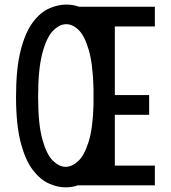

<svg xmlns="http://www.w3.org/2000/svg" viewBox="-20 -807 746 836"><path d="M265.6 8.8Q230.5 8.8 192.6 -8.1Q154.8 -24.9 122.3 -67.6Q89.8 -110.4 69.8 -187.7Q49.8 -265.1 49.8 -386.2Q49.8 -507.8 69.6 -585.9Q89.4 -664.1 121.6 -708Q153.8 -752 192.4 -769.5Q231 -787.1 268.6 -787.1Q297.9 -787.1 323.7 -777.8H654.3V-691.9H480V-393.1H629.4V-307.1H480V-85.9H654.3V0H318.8Q305.7 4.9 292.2 6.8Q278.8 8.8 265.6 8.8ZM265.6 -80.6Q292.5 -80.6 319.3 -104.5Q346.2 -128.4 365.2 -187.5Q384.3 -246.6 387.2 -351.1V-421.9Q384.3 -528.3 366.5 -589.4Q348.6 -650.4 322.8 -676Q296.9 -701.7 268.6 -701.7Q238.8 -701.7 210.7 -672.9Q182.6 -644 164.3 -575Q146 -505.9 146 -385.3Q146 -267.1 164.3 -200.7Q182.6 -134.3 210.2 -107.4Q237.8 -80.6 265.6 -80.6Z"/></svg>

Font: Voltaire
Style: Regular
Weight: 400
Designer: Yvonne Schüttler, Eben Sorkin, Emma Marichal
Foundry: Sorkin Type Co.
Version: Version 1.010; ttfautohint (v1.8.4.7-5d5b)